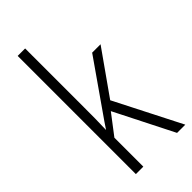

<svg xmlns="http://www.w3.org/2000/svg" viewBox="-239 -816 873 873"><g transform="rotate(-45 197.0 -380.0)"><path d="M122 -380V-760H74V0H122V-186L196 -283L339 0H392L229 -320L378 -531H324L162 -299C147 -278 137 -263 121 -239H120C122 -288 122 -329 122 -380Z"/></g></svg>

Font: Noto Sans Armenian Condensed ExtraLight
Style: Regular
Weight: 200
Width: 3
Designer: Monotype Design Team
Foundry: Monotype Imaging Inc.
Version: Version 2.008